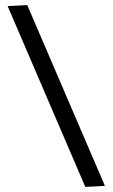

<svg xmlns="http://www.w3.org/2000/svg" viewBox="-20 -730 442 754"><path d="M392 0 87 -710 10 -706 315 4Z"/></svg>

Font: Catamaran Thin
Style: Regular
Weight: 400
Version: Version 2.000